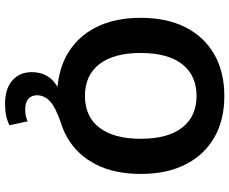

<svg xmlns="http://www.w3.org/2000/svg" viewBox="-96 -614 932 781"><g transform="rotate(90 370.5 -224.0)"><path d="M371 -670Q469 -670 540 -629Q611 -588 649.5 -512Q688 -436 688 -330Q688 -224 649.5 -148Q611 -72 540 -31Q469 10 371 10Q273 10 201.5 -31Q130 -72 91.5 -148Q53 -224 53 -330Q53 -436 91.5 -512Q130 -588 201.5 -629Q273 -670 371 -670ZM371 -557Q287 -557 241.5 -498.5Q196 -440 196 -330Q196 -220 241.5 -161.5Q287 -103 371 -103Q454 -103 499.5 -161.5Q545 -220 545 -330Q545 -440 499.5 -498.5Q454 -557 371 -557ZM403 222Q342 222 308 192.5Q274 163 274 114Q274 56 313.5 23Q353 -10 427 -28L485 -7Q415 17 391.5 40Q368 63 368 92Q368 115 383 127.5Q398 140 425 140Q454 140 474 130L490 204Q455 222 403 222Z"/></g></svg>

Font: Work Sans SemiBold
Style: Regular
Weight: 600
Designer: Wei Huang
Foundry: Wei Huang
Version: Version 2.010; ttfautohint (v1.8.3)